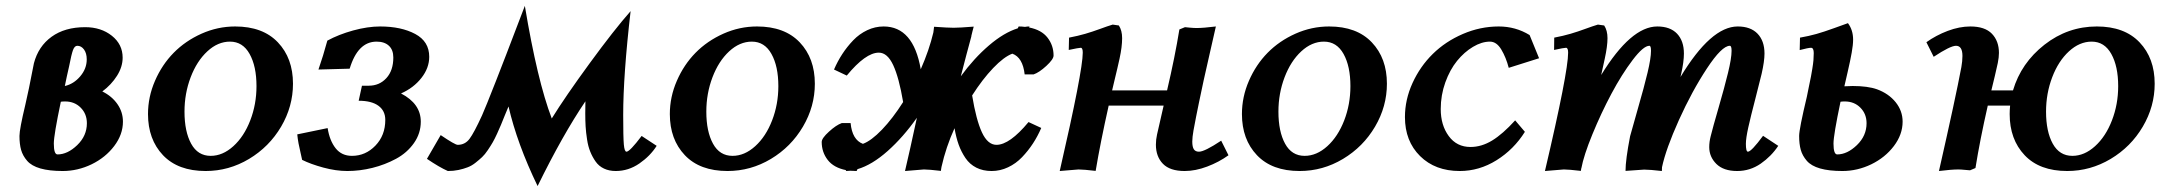

<svg xmlns="http://www.w3.org/2000/svg" viewBox="-20 -581 7400 655"><path d="M193.8 2.4Q148.4 2.4 117.9 -6.3Q87.4 -15.1 72.5 -32.5Q57.6 -49.8 52 -69.6Q46.4 -89.4 46.4 -117.2Q46.4 -140.1 66.4 -223.6Q76.7 -266.6 95.7 -365.2Q110.8 -422.9 156 -455.6Q201.2 -488.3 270.5 -488.3Q324.7 -488.3 361.6 -459Q398.4 -429.7 398.4 -384.3Q398.4 -353 379.2 -322.5Q359.9 -292 329.1 -269Q361.8 -252.9 380.6 -225.8Q399.4 -198.7 399.4 -166Q399.4 -122.1 369.6 -82.8Q339.8 -43.5 292.5 -20.5Q245.1 2.4 193.8 2.4ZM202.1 -234.9Q192.4 -234.9 187.5 -233.9Q163.6 -120.1 163.6 -91.3Q163.6 -54.2 176.3 -54.2Q210.4 -54.2 243.4 -85.9Q276.4 -117.7 276.4 -160.6Q276.4 -192.4 255.4 -213.6Q234.4 -234.9 202.1 -234.9ZM215.8 -355Q207 -316.9 201.2 -287.6Q231.4 -294.4 253.7 -320.6Q275.9 -346.7 275.9 -378.4Q275.9 -399.4 266.6 -412.1Q257.3 -424.8 243.7 -424.8Q234.4 -424.8 229 -410.2Q223.6 -395.5 215.8 -355Z M782.2 -490.7Q876.5 -490.7 928 -436.5Q979.5 -382.3 979.5 -295.4Q979.5 -217.8 939 -148.9Q898.4 -80.1 829.6 -38.8Q760.7 2.4 681.6 2.4Q587.4 2.4 536.1 -51.5Q484.9 -105.5 484.9 -191.9Q484.9 -250.5 508.8 -305.4Q532.7 -360.4 572.5 -400.9Q612.3 -441.4 667.5 -466.1Q722.7 -490.7 782.2 -490.7ZM764.6 -439Q723.1 -439 687.3 -405.8Q651.4 -372.6 630.4 -317.4Q609.4 -262.2 609.4 -200.2Q609.4 -132.3 632.1 -90.8Q654.8 -49.3 698.7 -49.3Q739.7 -49.3 776.1 -82.3Q812.5 -115.2 833.7 -170.2Q855 -225.1 855 -287.1Q855 -355 831.5 -397Q808.1 -439 764.6 -439Z M1444.3 -387.2Q1444.3 -349.1 1417.7 -315.2Q1391.1 -281.2 1348.1 -262.2Q1415.5 -227.1 1415.5 -166Q1415.5 -126 1392.1 -92.8Q1368.7 -59.6 1331.1 -39.3Q1293.5 -19 1250.5 -8.3Q1207.5 2.4 1165 2.4Q1126 2.4 1083 -9.3Q1040 -21 1010.7 -35.6Q1009.3 -43 1005.4 -59.6Q1001.5 -76.2 998.5 -91.6Q995.6 -106.9 994.1 -122.6L1097.7 -144Q1104.5 -101.1 1125 -75.2Q1145.5 -49.3 1180.7 -49.3Q1227.1 -49.3 1260.7 -84.2Q1294.4 -119.1 1294.4 -171.9Q1294.4 -203.1 1271 -220.2Q1247.6 -237.3 1203.6 -237.3L1214.8 -288.6H1237.8Q1274.4 -288.6 1298.1 -314.5Q1321.8 -340.3 1321.8 -384.8Q1321.8 -411.1 1306.6 -425Q1291.5 -439 1264.6 -439Q1200.7 -439 1172.9 -346.7L1066.4 -343.8Q1082.5 -390.1 1096.7 -442.4Q1135.3 -463.4 1184.8 -477.1Q1234.4 -490.7 1276.9 -490.7Q1348.6 -490.7 1396.5 -465.1Q1444.3 -439.5 1444.3 -387.2Z M1976.6 -194.3Q1976.6 -221.2 1977.1 -235.4Q1899.4 -120.6 1814 53.7Q1744.1 -90.8 1714.8 -217.8Q1710 -206.5 1701.9 -186.8Q1693.8 -167 1689 -155Q1684.1 -143.1 1675.8 -125Q1667.5 -106.9 1660.9 -95.5Q1654.3 -84 1644.3 -69.1Q1634.3 -54.2 1624.8 -45.2Q1615.2 -36.1 1602.3 -25.9Q1589.4 -15.6 1575.4 -10.3Q1561.5 -4.9 1544.4 -1.2Q1527.3 2.4 1507.8 2.4Q1479 -10.3 1436.5 -39.1L1483.4 -120.1Q1532.2 -86.9 1541.5 -86.9Q1566.4 -86.9 1581.8 -107.4Q1597.2 -127.9 1624.5 -187.5Q1635.7 -212.4 1672.4 -305.9Q1709 -399.4 1739.7 -480.5L1770.5 -561Q1813 -305.7 1862.3 -176.8Q1908.2 -251 1991.7 -365.2Q2075.2 -479.5 2131.3 -543Q2106 -324.2 2106 -188.5Q2106 -112.3 2108.2 -87.9Q2110.4 -63.5 2117.2 -63.5Q2128.4 -63.5 2168.9 -117.2L2220.2 -83.5Q2198.7 -49.3 2161.4 -23.4Q2124 2.4 2080.6 2.4Q2058.1 2.4 2040.5 -5.9Q2022.9 -14.2 2012 -29.8Q2001 -45.4 1993.7 -63.5Q1986.3 -81.5 1982.7 -105.5Q1979 -129.4 1977.8 -149.7Q1976.6 -169.9 1976.6 -194.3Z M2562.5 -490.7Q2656.7 -490.7 2708.3 -436.5Q2759.8 -382.3 2759.8 -295.4Q2759.8 -217.8 2719.2 -148.9Q2678.7 -80.1 2609.9 -38.8Q2541 2.4 2461.9 2.4Q2367.7 2.4 2316.4 -51.5Q2265.1 -105.5 2265.1 -191.9Q2265.1 -250.5 2289.1 -305.4Q2313 -360.4 2352.8 -400.9Q2392.6 -441.4 2447.8 -466.1Q2502.9 -490.7 2562.5 -490.7ZM2544.9 -439Q2503.4 -439 2467.5 -405.8Q2431.6 -372.6 2410.6 -317.4Q2389.6 -262.2 2389.6 -200.2Q2389.6 -132.3 2412.4 -90.8Q2435.1 -49.3 2479 -49.3Q2520 -49.3 2556.4 -82.3Q2592.8 -115.2 2614 -170.2Q2635.3 -225.1 2635.3 -287.1Q2635.3 -355 2611.8 -397Q2588.4 -439 2544.9 -439Z M3488.8 -164.6 3532.2 -144.5Q3520 -116.2 3503.9 -91.6Q3487.8 -66.9 3466.8 -44.9Q3445.8 -22.9 3418.9 -10.3Q3392.1 2.4 3362.8 2.4Q3333.5 2.4 3310.8 -9Q3288.1 -20.5 3273.7 -41.7Q3259.3 -63 3250.5 -87.4Q3241.7 -111.8 3236.3 -143.6Q3207 -79.1 3191.9 -11.7Q3191.4 -9.3 3190.7 -4.6Q3189.9 0 3189.9 2Q3148.4 -2.9 3131.8 -2.9L3067.4 2.4Q3084 -67.9 3107.9 -179.2Q3061.5 -113.3 3008.3 -65.9Q2955.1 -18.6 2905.3 -3.9L2902.3 2.4Q2894.5 2.4 2880.9 1.5Q2870.1 2.4 2865.2 2.4L2866.7 -0.5Q2824.2 -8.8 2803.7 -35.4Q2783.2 -62 2783.2 -96.7Q2783.2 -109.4 2807.9 -131.8Q2832.5 -154.3 2851.6 -161.1H2881.8Q2887.2 -104 2923.8 -90.3Q2952.1 -100.6 2988.8 -138.7Q3025.4 -176.8 3061 -232.9Q3046.9 -316.4 3027.1 -358.9Q3007.3 -401.4 2978 -401.4Q2933.1 -401.4 2868.7 -323.2L2825.2 -343.8Q2837.4 -372.1 2853.5 -396.7Q2869.6 -421.4 2890.6 -443.4Q2911.6 -465.3 2938.5 -478Q2965.3 -490.7 2994.6 -490.7Q3095.7 -490.7 3121.1 -344.7Q3149.9 -410.2 3164.1 -470.2Q3164.6 -472.7 3165.3 -479.5Q3166 -486.3 3166.5 -489.7Q3214.4 -486.3 3233.4 -486.3Q3252.9 -486.3 3301.8 -490.2Q3300.8 -486.8 3297.4 -473.6Q3293.9 -460.4 3293.5 -457.5H3293.9Q3277.3 -397 3257.8 -320.8Q3302.7 -382.3 3353.8 -426Q3404.8 -469.7 3452.1 -484.4L3455.1 -490.7Q3466.3 -490.7 3476.6 -489.3Q3483.9 -490.7 3492.2 -490.7L3490.7 -487.3Q3533.2 -479 3553.7 -452.4Q3574.2 -425.8 3574.2 -391.6Q3574.2 -378.9 3549.6 -356.2Q3524.9 -333.5 3505.9 -327.1H3475.6Q3469.2 -384.8 3433.6 -397.9Q3404.8 -387.2 3368.2 -348.9Q3331.5 -310.5 3296.4 -255.4Q3310.1 -171.9 3329.8 -129.4Q3349.6 -86.9 3379.4 -86.9Q3424.3 -86.9 3488.8 -164.6Z M3775.9 -497.1 3796.9 -494.1Q3808.1 -477.1 3808.1 -450.7Q3808.1 -421.4 3799.3 -380.9Q3795.9 -365.2 3791.7 -347.4Q3787.6 -329.6 3782.2 -307.6Q3776.9 -285.6 3773.9 -272.5H3961.4Q3988.3 -387.2 4003.4 -480.5L4022.5 -488.3Q4023.4 -488.3 4037.8 -486.8Q4052.2 -485.4 4062 -485.4Q4085 -485.4 4127.9 -490.7Q4121.6 -461.9 4106.9 -398.4Q4092.3 -335 4086.2 -306.6Q4080.1 -278.3 4070.1 -230.5Q4060.1 -182.6 4051.8 -137.2V-137.7Q4047.4 -112.3 4047.4 -98.1Q4047.4 -80.1 4052.7 -71.8Q4058.1 -63.5 4070.3 -63.5Q4089.4 -63.5 4146 -101.1L4170.9 -51.3Q4138.2 -27.8 4098.1 -12.7Q4058.1 2.4 4021.5 2.4Q3971.2 2.4 3947.3 -22.2Q3923.3 -46.9 3923.3 -87.4Q3923.3 -105 3927.2 -122.1Q3931.6 -143.1 3949.7 -220.7H3762.2Q3733.9 -94.7 3717.8 2Q3676.3 -2.9 3659.2 -2.9L3595.2 2.4Q3673.8 -338.9 3673.8 -401.4Q3673.8 -418 3667 -418Q3660.6 -418 3626 -410.6L3627 -452.6Q3657.7 -458.5 3682.1 -465.6Q3706.5 -472.7 3732.9 -482.4Q3759.3 -492.2 3775.9 -497.1Z M4514.2 -490.7Q4608.4 -490.7 4659.9 -436.5Q4711.4 -382.3 4711.4 -295.4Q4711.4 -217.8 4670.9 -148.9Q4630.4 -80.1 4561.5 -38.8Q4492.7 2.4 4413.6 2.4Q4319.3 2.4 4268.1 -51.5Q4216.8 -105.5 4216.8 -191.9Q4216.8 -250.5 4240.7 -305.4Q4264.6 -360.4 4304.4 -400.9Q4344.2 -441.4 4399.4 -466.1Q4454.6 -490.7 4514.2 -490.7ZM4496.6 -439Q4455.1 -439 4419.2 -405.8Q4383.3 -372.6 4362.3 -317.4Q4341.3 -262.2 4341.3 -200.2Q4341.3 -132.3 4364 -90.8Q4386.7 -49.3 4430.7 -49.3Q4471.7 -49.3 4508.1 -82.3Q4544.4 -115.2 4565.7 -170.2Q4586.9 -225.1 4586.9 -287.1Q4586.9 -355 4563.5 -397Q4540 -439 4496.6 -439Z M5198.2 -461.4 5230.5 -382.3 5127 -349.6Q5117.7 -385.3 5101.6 -412.1Q5085.4 -439 5063 -439Q5034.7 -439 5004.9 -421.1Q4975.1 -403.3 4950.7 -373.3Q4926.3 -343.3 4910.6 -299.8Q4895 -256.3 4895 -209Q4895 -153.8 4922.4 -116.7Q4949.7 -79.6 4996.6 -79.6Q5034.2 -79.6 5070.3 -101.6Q5106.4 -123.5 5148.9 -170.4L5182.1 -131.3Q5144.5 -71.3 5085.4 -34.4Q5026.4 2.4 4960 2.4Q4876 2.4 4824.5 -48.6Q4772.9 -99.6 4772.9 -181.6Q4772.9 -241.2 4798.8 -297.9Q4824.7 -354.5 4867.9 -397Q4911.1 -439.5 4970.5 -465.1Q5029.8 -490.7 5092.8 -490.7Q5150.4 -490.7 5198.2 -461.4Z M5908.2 -490.7Q5952.1 -490.7 5975.8 -466.1Q5999.5 -441.4 5999.5 -398.4Q5999.5 -372.1 5989.7 -329.1Q5983.9 -304.2 5968.3 -244.1Q5952.6 -184.1 5944.3 -146.7Q5936 -109.4 5936 -90.3Q5936 -63.5 5942.9 -63.5Q5954.6 -63.5 5994.6 -117.7L6046.4 -83.5Q6022.9 -47.9 5986.6 -22.7Q5950.2 2.4 5906.2 2.4Q5859.9 2.4 5835.4 -21.7Q5811 -45.9 5811 -79.1Q5811 -97.2 5815.9 -116.2Q5823.2 -146 5843 -214.1Q5862.8 -282.2 5875 -332.3Q5887.2 -382.3 5887.2 -407.7Q5887.2 -424.8 5881.3 -424.8Q5854 -424.8 5803 -347.4Q5752 -270 5707.5 -171.4Q5663.1 -72.8 5649.9 -10.7Q5649.4 -6.3 5649.4 2.4Q5608.4 -2.4 5588.9 -2.4L5525.4 2Q5525.4 -35.6 5541 -116.2Q5547.4 -140.6 5568.1 -212.4Q5588.9 -284.2 5600.6 -333.3Q5612.3 -382.3 5612.3 -407.7Q5612.3 -424.8 5606.9 -424.8Q5586.4 -424.8 5549.6 -376.2Q5512.7 -327.6 5477.3 -261.2Q5441.9 -194.8 5412.4 -122.8Q5382.8 -50.8 5374.5 -5.9H5374Q5374 -4.4 5373.8 -2Q5373.5 0.5 5373 2Q5331.5 -2.9 5314.9 -2.9L5250.5 2.4Q5329.6 -334 5329.6 -401.4Q5329.6 -418 5322.3 -418Q5315.4 -418 5281.7 -410.6L5282.2 -452.6Q5313 -458.5 5337.9 -465.8Q5362.8 -473.1 5388.7 -482.7Q5414.6 -492.2 5431.2 -497.1L5452.6 -494.1Q5463.9 -477.1 5463.9 -450.7Q5463.9 -423.3 5454.6 -380.9Q5446.8 -343.8 5442.4 -325.2Q5543.9 -490.7 5633.8 -490.7Q5677.7 -490.7 5701.2 -466.1Q5724.6 -441.4 5724.6 -398.4Q5724.6 -370.1 5715.3 -329.1Q5713.4 -322.8 5712.9 -318.4Q5816.9 -490.7 5908.2 -490.7Z M6144 -251Q6145.5 -259.3 6150.9 -285.2Q6156.2 -311 6158 -319.8Q6159.7 -328.6 6162.6 -346.2Q6165.5 -363.8 6166.5 -375.7Q6167.5 -387.7 6167.5 -399.9Q6167.5 -418 6158.2 -418Q6149.4 -418 6119.6 -410.2L6120.6 -452.6Q6151.4 -458 6176.5 -465.1Q6201.7 -472.2 6237.3 -485.1Q6272.9 -498 6284.2 -502Q6301.8 -478.5 6301.8 -445.8Q6301.8 -428.2 6297.1 -401.9Q6292.5 -375.5 6283.2 -335.4Q6273.9 -295.4 6272 -286.6Q6288.6 -287.6 6300.3 -287.6Q6351.6 -287.6 6383.3 -276.4Q6423.3 -261.7 6447 -232.2Q6470.7 -202.6 6470.7 -166Q6470.7 -122.1 6440.9 -82.8Q6411.1 -43.5 6363.8 -20.5Q6316.4 2.4 6265.1 2.4Q6219.7 2.4 6189.2 -6.3Q6158.7 -15.1 6143.8 -32.5Q6128.9 -49.8 6123.3 -69.6Q6117.7 -89.4 6117.7 -117.2Q6117.7 -141.1 6144 -251ZM6273.4 -234.9Q6263.7 -234.9 6258.8 -233.9Q6234.9 -120.1 6234.9 -91.3Q6234.9 -54.2 6247.6 -54.2Q6281.7 -54.2 6314.7 -85.9Q6347.7 -117.7 6347.7 -160.6Q6347.7 -192.4 6326.7 -213.6Q6305.7 -234.9 6273.4 -234.9Z M7133.3 -490.7Q7227.5 -490.7 7279.1 -436.5Q7330.6 -382.3 7330.6 -295.4Q7330.6 -217.8 7290 -148.9Q7249.5 -80.1 7180.4 -38.8Q7111.3 2.4 7032.2 2.4Q6938 2.4 6887 -51.5Q6835.9 -105.5 6835.9 -191.9Q6835.9 -206.1 6837.4 -220.7H6761.2Q6734.4 -103 6719.2 -7.8L6700.7 0Q6696.8 0 6683.1 -1.5Q6669.4 -2.9 6660.6 -2.9Q6637.7 -2.9 6594.7 2.4Q6651.9 -249.5 6670.9 -351.1V-350.6Q6674.8 -373 6674.8 -390.1Q6674.8 -424.8 6652.8 -424.8Q6633.3 -424.8 6576.7 -387.2L6551.8 -437Q6584.5 -460.4 6624.5 -475.6Q6664.6 -490.7 6701.7 -490.7Q6751.5 -490.7 6775.4 -465.8Q6799.3 -440.9 6799.3 -400.4Q6799.3 -385.7 6795.4 -366.2Q6786.6 -325.7 6773.4 -272.5H6847.2Q6875 -366.2 6954.6 -428.5Q7034.2 -490.7 7133.3 -490.7ZM7115.7 -439Q7074.2 -439 7038.1 -405.8Q7002 -372.6 6981 -317.4Q6960 -262.2 6960 -200.2Q6960 -132.3 6982.9 -90.8Q7005.9 -49.3 7049.8 -49.3Q7090.8 -49.3 7127.2 -82.3Q7163.6 -115.2 7184.8 -170.2Q7206.1 -225.1 7206.1 -287.1Q7206.1 -355 7182.6 -397Q7159.2 -439 7115.7 -439Z"/></svg>

Font: Flanker
Style: Bold Italic
Weight: 700
Italic angle: -12°
Designer: Flanker
Version: Version 2.000